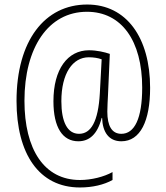

<svg xmlns="http://www.w3.org/2000/svg" viewBox="-20 -735 734 848"><path d="M643 -347C643 -568 539 -715 365 -715C178 -715 53 -556 53 -289C53 -56 152 93 333 93C389 93 439 81 477 60V25C439 46 384 60 333 60C175 60 88 -75 88 -290C88 -524 193 -683 364 -683C517 -683 608 -555 608 -348C608 -211 574 -144 516 -144C474 -144 454 -179 454 -242C454 -263 456 -295 457 -316L465 -497C442 -505 407 -513 373 -513C279 -513 216 -430 216 -288C216 -171 257 -111 326 -111C373 -111 410 -140 429 -214H431C433 -151 461 -111 516 -111C600 -111 643 -201 643 -347ZM251 -288C251 -411 301 -482 372 -482C393 -482 413 -479 429 -473L421 -324C414 -196 381 -144 329 -144C278 -144 251 -196 251 -288Z"/></svg>

Font: Noto Sans Gujarati Condensed ExtraLight
Style: Regular
Weight: 200
Width: 3
Designer: Jelle Bosma - Monotype Design Team, Universal Thirst
Foundry: Monotype Imaging Inc.
Version: Version 2.106